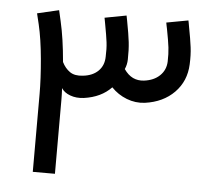

<svg xmlns="http://www.w3.org/2000/svg" viewBox="-47 -656 797 707"><g transform="rotate(5 352.0 -302.5)"><path d="M640.2 -444.7Q641.8 -479.3 638.2 -507.6Q634.7 -536 625 -586.6Q624.6 -591.5 623.5 -595.3Q622.4 -601.3 621.5 -605.4L540.9 -590.5Q541.8 -585.7 542.9 -579.8Q544.2 -573.8 545.5 -567.5Q554.1 -522.9 556.8 -499.7Q559.5 -476.5 558.6 -447.8Q557.4 -416.5 535.6 -395.6Q513.9 -374.8 477.7 -370.4Q455.4 -367.7 436.8 -376.5Q418.3 -385.4 403.7 -406.6Q411.4 -423.8 411.7 -442.8Q412.6 -478.1 409.4 -506.7Q406.1 -535.4 396.5 -585.6Q394.6 -595.6 393 -603.5L312.8 -588.4Q313.7 -585.7 314.1 -582.1Q315.7 -573.9 317.2 -565.3Q325.1 -523.2 328.1 -499Q331 -474.8 329.6 -445.7Q329.1 -413.3 308.6 -393Q288.1 -372.7 252.3 -368.8Q222 -365 203.9 -377.6Q185.8 -390.2 174.8 -412.6Q167.3 -499.9 153 -561.5L143.9 -601.5L63.9 -582.9L73.5 -543.1Q85.9 -490.3 92.5 -417.1Q99.1 -344 99.1 -287.6V0H181V-273.2Q181 -293 179.7 -316.6Q189.4 -300.6 212.2 -292.2Q235 -283.8 262.7 -287.4Q326.2 -296.2 363.8 -335.6Q387.8 -310.4 420.7 -297.6Q453.6 -284.9 487.9 -289.2Q555.1 -298.4 596.4 -340.4Q637.6 -382.5 640.2 -444.7Z"/></g></svg>

Font: Arad-FD-VF Thin
Style: Regular
Weight: 100
Designer: Mohammad Darvishi
Version: Version 1.010;September 21, 2024;FontCreator 15.0.0.2992 64-